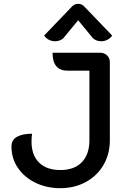

<svg xmlns="http://www.w3.org/2000/svg" viewBox="-20 -976 653 1005"><path d="M40 -209Q40 -244 69 -260Q98 -276 148 -276Q145 -258 145 -235Q145 -164 184.5 -125Q224 -86 296 -86Q369 -86 408.5 -127Q448 -168 448 -242V-606H334Q255 -606 255 -700H504Q526 -700 540.5 -686Q555 -672 555 -650V-242Q555 -170 522 -113Q489 -56 429.5 -23.5Q370 9 296 9Q224 9 165.5 -19.5Q107 -48 73.5 -97.5Q40 -147 40 -209ZM268 -760Q251 -760 235.5 -768Q220 -776 211 -790L356 -941Q369 -956 389 -956Q409 -956 422 -941L567 -790Q558 -776 542.5 -768Q527 -760 510 -760Q496 -760 483.5 -765Q471 -770 464 -779L389 -870L314 -779Q307 -770 294.5 -765Q282 -760 268 -760Z"/></svg>

Font: K2D Medium
Style: Regular
Weight: 500
Designer: Katatrad Aksorn Co.,Ltd.
Foundry: Cadson Demak Co.,Ltd.
Version: Version 1.000; ttfautohint (v1.6)